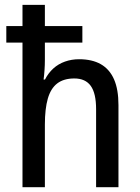

<svg xmlns="http://www.w3.org/2000/svg" viewBox="-20 -780 584 800"><path d="M167 -759.8V-671.4H323.2V-602.5H167V-530.8Q167 -509.3 165.5 -488Q164.1 -466.8 161.6 -448.7H167.5Q181.2 -475.6 202.1 -494.6Q223.1 -513.7 250.7 -523.4Q278.3 -533.2 309.6 -533.2Q363.8 -533.2 400.1 -512.5Q436.5 -491.7 455.1 -449.5Q473.6 -407.2 473.6 -342.3V0H380.4V-325.2Q380.4 -391.1 358.2 -422.1Q335.9 -453.1 289.6 -453.1Q245.6 -453.1 218.5 -432.4Q191.4 -411.6 179.2 -369.1Q167 -326.7 167 -260.7V0H73.7V-602.5H6.3V-671.4H73.7V-759.8Z"/></svg>

Font: Open Sans SemiCondensed Medium
Style: Regular
Weight: 500
Width: 4
Designer: Monotype Design Team
Foundry: Monotype Imaging Inc.
Version: Version 3.000